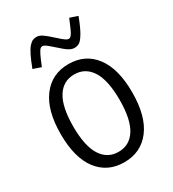

<svg xmlns="http://www.w3.org/2000/svg" viewBox="-217 -1029 1049 1163"><g transform="rotate(-30 307.0 -447.5)"><path d="M507.8 -892.1Q482.9 -825.7 462.4 -790.8Q441.9 -755.9 426.5 -745.8Q411.1 -735.8 390.1 -735.8Q372.1 -735.8 351.8 -748.3Q331.5 -760.7 292 -796.9Q258.8 -826.7 246.8 -834.7Q234.9 -842.8 225.1 -842.8Q216.8 -842.8 210 -836.2Q203.1 -829.6 191.2 -805.7Q179.2 -781.7 160.2 -733.9L105 -752.9Q124 -803.2 139.6 -835Q155.3 -866.7 169.4 -882.6Q183.6 -898.4 195.6 -903.8Q207.5 -909.2 223.1 -909.2Q241.2 -909.2 261 -896.5Q280.8 -883.8 320.8 -847.2Q353 -817.9 365.7 -809.3Q378.4 -800.8 388.2 -800.8Q400.4 -800.8 412.4 -820.3Q424.3 -839.8 453.1 -910.2ZM558.1 -329.1Q558.1 -162.6 490.7 -73.7Q423.3 15.1 306.2 15.1Q189.9 15.1 123 -72.3Q56.2 -159.7 56.2 -325.2Q56.2 -490.7 123.8 -580.3Q191.4 -669.9 308.1 -669.9Q424.8 -669.9 491.5 -581.8Q558.1 -493.7 558.1 -329.1ZM307.1 -57.1Q384.8 -57.1 427 -124.3Q469.2 -191.4 469.2 -327.1Q469.2 -463.9 426.8 -531Q384.3 -598.1 307.1 -598.1Q229.5 -598.1 187.3 -530.8Q145 -463.4 145 -327.1Q145 -190.9 187.5 -124Q230 -57.1 307.1 -57.1Z"/></g></svg>

Font: IntelOne Mono
Style: Regular
Weight: 400
Designer: Fred Shallcrass
Foundry: Frere-Jones Type LLC
Version: Version 1.200;hotconv 1.1.0;makeotfexe 2.6.0;FJTRelease1.2